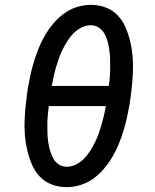

<svg xmlns="http://www.w3.org/2000/svg" viewBox="-20 -763 640 791"><path d="M255 8Q222 8 193 -3Q164 -14 143.5 -36Q123 -58 111 -86.5Q99 -115 92 -145Q85 -175 82.5 -207Q80 -239 81.5 -271Q83 -303 86.5 -335.5Q90 -368 95 -401Q100 -429 106 -456.5Q112 -484 120.5 -511.5Q129 -539 140 -566Q151 -593 166 -618.5Q181 -644 201 -667.5Q221 -691 245.5 -708.5Q270 -726 298.5 -734.5Q327 -743 354 -743Q387 -743 416 -732Q445 -721 465.5 -699Q486 -677 498 -648.5Q510 -620 517 -590Q524 -560 526.5 -528Q529 -496 527.5 -464Q526 -432 522.5 -399.5Q519 -367 514 -334Q509 -306 503 -278.5Q497 -251 488.5 -223.5Q480 -196 469 -169Q458 -142 443 -116.5Q428 -91 408 -67.5Q388 -44 363.5 -26.5Q339 -9 310.5 -0.5Q282 8 255 8ZM193 -409H428Q431 -428 432.5 -446.5Q434 -465 434 -483.5Q434 -502 433.5 -520.5Q433 -539 430.5 -556.5Q428 -574 423.5 -591.5Q419 -609 410.5 -624Q402 -639 387.5 -649Q373 -659 354 -659Q335 -659 316.5 -650Q298 -641 283.5 -626.5Q269 -612 258 -594.5Q247 -577 238 -559Q229 -541 222.5 -522.5Q216 -504 210.5 -485Q205 -466 201 -447Q197 -428 193 -409ZM255 -76Q274 -76 292.5 -85Q311 -94 325.5 -108.5Q340 -123 351 -140.5Q362 -158 371 -176Q380 -194 386.5 -212.5Q393 -231 398.5 -250Q404 -269 408.5 -288Q413 -307 416 -326H181Q179 -307 177 -288.5Q175 -270 175 -251.5Q175 -233 175.5 -214.5Q176 -196 178.5 -178.5Q181 -161 186 -143.5Q191 -126 199 -111Q207 -96 221.5 -86Q236 -76 255 -76Z"/></svg>

Font: Iosevka Md Ex Obl
Style: Regular
Weight: 500
Width: 7
Italic angle: -9°
Monospace: yes
Designer: Belleve Invis
Foundry: Belleve Invis
Version: Version 32.5.0; ttfautohint (v1.8.4)